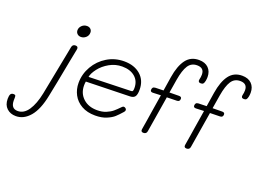

<svg xmlns="http://www.w3.org/2000/svg" viewBox="-277 -1063 2183 1623"><g transform="rotate(20 814.5 -252.0)"><path d="M214 -625Q214 -649 233 -667.5Q252 -686 279 -686Q299 -686 311.5 -674Q324 -662 324 -643Q324 -616 304.5 -598.5Q285 -581 260 -581Q240 -581 227 -593.5Q214 -606 214 -625ZM-142 122Q-142 93 -134.5 80Q-127 67 -108 67Q-94 67 -91 74Q-88 81 -88.5 95Q-89 109 -89 116Q-89 190 -28 190Q28 190 66.5 132.5Q105 75 125 -24Q153 -161 197 -393L212 -471Q217 -498 243 -498Q266 -498 266 -478Q266 -472 265 -469Q244 -360 242 -352Q199 -124 178 -24Q152 108 97.5 172Q43 236 -28 236Q-78 236 -110 206Q-142 176 -142 122Z M375 -210Q375 -290 415.5 -360Q456 -430 525 -471.5Q594 -513 677 -513Q768 -513 824 -464Q880 -415 880 -331Q880 -287 867 -269.5Q854 -252 824 -251L429 -241Q426 -223 426 -206Q426 -135 474 -90.5Q522 -46 600 -46Q646 -46 680.5 -60.5Q715 -75 736.5 -93Q758 -111 790 -144Q797 -151 804 -151Q813 -151 821 -144.5Q829 -138 829 -129Q829 -119 819 -109Q790 -76 767 -55Q744 -34 701.5 -16Q659 2 600 2Q528 2 477 -27Q426 -56 400.5 -104.5Q375 -153 375 -210ZM816 -297Q827 -297 830.5 -304Q834 -311 834 -330Q834 -393 791 -429.5Q748 -466 676 -466Q615 -466 562 -436Q509 -406 476 -363Q443 -320 437 -286Z M1383 -629Q1383 -614 1380 -596Q1376 -575 1369 -567Q1362 -559 1347 -559Q1332 -559 1327 -567Q1322 -575 1325 -586Q1331 -610 1331 -631Q1331 -692 1267 -692Q1215 -692 1187.5 -649.5Q1160 -607 1145 -518L1125 -396Q1159 -397 1211 -397Q1234 -397 1234 -379Q1234 -352 1207 -352Q1184 -352 1118 -350Q1097 -216 1065 -26Q1061 0 1034 0Q1009 0 1013 -25Q1021 -73 1027.5 -113.5Q1034 -154 1039 -187L1065 -349L993 -346Q971 -346 971 -363Q971 -376 977 -384Q983 -392 999 -393Q1009 -394 1035 -394L1072 -395L1092 -522Q1109 -628 1151 -684Q1193 -740 1267 -740Q1322 -740 1352.5 -709.5Q1383 -679 1383 -629Z M1771 -629Q1771 -614 1768 -596Q1764 -575 1757 -567Q1750 -559 1735 -559Q1720 -559 1715 -567Q1710 -575 1713 -586Q1719 -610 1719 -631Q1719 -692 1655 -692Q1603 -692 1575.5 -649.5Q1548 -607 1533 -518L1513 -396Q1547 -397 1599 -397Q1622 -397 1622 -379Q1622 -352 1595 -352Q1572 -352 1506 -350Q1485 -216 1453 -26Q1449 0 1422 0Q1397 0 1401 -25Q1409 -73 1415.5 -113.5Q1422 -154 1427 -187L1453 -349L1381 -346Q1359 -346 1359 -363Q1359 -376 1365 -384Q1371 -392 1387 -393Q1397 -394 1423 -394L1460 -395L1480 -522Q1497 -628 1539 -684Q1581 -740 1655 -740Q1710 -740 1740.5 -709.5Q1771 -679 1771 -629Z"/></g></svg>

Font: Mali Light
Style: Italic
Weight: 300
Italic angle: -10°
Version: Version 1.000; ttfautohint (v1.6)